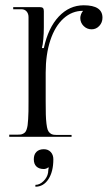

<svg xmlns="http://www.w3.org/2000/svg" viewBox="-20 -518 411 727"><path d="M15 0ZM114 182Q130.2 182 144.6 167.9Q159 153.8 162 136Q162.2 133.8 162.6 129Q163 124.2 163.5 121.2Q164 118.2 165 117L162 116Q160.5 118.2 155.5 120.1Q150.5 122 146 122Q128 122 118 112.5Q108 103 108 85Q108 67 118 57Q128 47 146 47Q162.2 47 172.1 57.6Q182 68.2 182 85Q182 131.8 163.4 160.4Q144.8 189 114 189ZM15 0V-8H44Q52 -8 57.4 -8.6Q62.8 -9.2 67.8 -11.9Q72.8 -14.5 75.6 -17.8Q78.5 -21 81 -28.5Q83.5 -36 84.6 -44.2Q85.8 -52.5 86.6 -66.9Q87.5 -81.2 87.8 -96.5Q88 -111.8 88 -135V-453Q88 -466.5 80.6 -474.8Q73.2 -483 61 -483H30V-491H131Q139.2 -491 142.6 -487.6Q146 -484.2 146 -476V-414Q146 -392.5 144 -369.6Q142 -346.8 139 -338V-336H146Q162.5 -412.8 202.6 -455.4Q242.8 -498 297 -498Q368 -498 368 -451Q368 -432.8 356 -419.9Q344 -407 327 -407Q309.2 -407 296.6 -419.6Q284 -432.2 284 -450Q284 -456.2 286.9 -464Q289.8 -471.8 294 -476V-477Q252.5 -477 220.4 -447.9Q188.2 -418.8 170.6 -365.5Q153 -312.2 153 -243V-134Q153 -103.2 153.5 -84.5Q154 -65.8 155.9 -50.1Q157.8 -34.5 160.4 -27.1Q163 -19.8 168.6 -14.6Q174.2 -9.5 180.8 -8.2Q187.2 -7 198 -7H251V0Z"/></svg>

Font: FogtwoNo5
Style: Regular
Weight: 400
Designer: gluk (gluksza@wp.pl)
Foundry: gluk (gluksza@wp.pl)
Version: Version 0.87